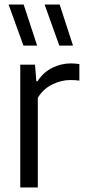

<svg xmlns="http://www.w3.org/2000/svg" viewBox="-20 -828 376 848"><path d="M69.5 0V-542.5H134.5L140.5 -469.5H146Q171.5 -509 211 -528.5Q250.5 -548 293.5 -548Q304.5 -548 313.5 -547Q322.5 -546 330.5 -545V-472Q320 -473.5 310.5 -474Q301 -474.5 289.5 -474.5Q250.5 -474.5 210.5 -454.8Q170.5 -435 147 -396V0ZM242 -626.5 177 -808H243.5L302.5 -626.5ZM83.5 -626.5 18 -808H84.5L144 -626.5Z"/></svg>

Font: Encode Sans SmCnd
Style: Regular
Weight: 400
Width: 4
Designer: Multiple Designers
Foundry: Impallari Type
Version: Version 3.002; ttfautohint (v1.8.3) -l 8 -r 50 -G 200 -x 14 